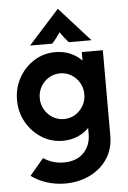

<svg xmlns="http://www.w3.org/2000/svg" viewBox="-58 -682 631 947"><g transform="rotate(-5 257.0 -209.0)"><path d="M127.8 87.5Q136.8 93.8 146.5 98.6Q182.6 118.1 227.8 118.1Q291.7 118.1 327.1 81.6Q362.5 45.1 362.5 -11.8V-41Q338.9 -16.7 305.9 -2.8Q272.9 11.1 233.3 11.1Q175.7 11.1 128.5 -18.8Q81.2 -48.6 53.1 -98.3Q25 -147.9 25 -208.3Q25 -268.8 53.1 -318.8Q81.2 -368.8 128.5 -398.3Q175.7 -427.8 233.3 -427.8Q273.6 -427.8 306.9 -413.5Q340.3 -399.3 363.9 -374.3V-416.7H468.1V5.6Q468.1 73.6 434.7 122.2Q401.4 170.8 346.5 196.5Q291.7 222.2 227.8 222.2Q179.2 222.2 135.1 208Q91 193.8 59 169.4ZM247.9 -95.1Q278.5 -95.1 303.5 -110.4Q328.5 -125.7 343.4 -151.4Q358.3 -177.1 358.3 -208.3Q358.3 -239.6 343.4 -265.3Q328.5 -291 303.5 -306.2Q278.5 -321.5 247.9 -321.5Q217.4 -321.5 192.4 -306.2Q167.4 -291 152.4 -265.3Q137.5 -239.6 137.5 -208.3Q137.5 -177.1 152.4 -151.4Q167.4 -125.7 192.4 -110.4Q217.4 -95.1 247.9 -95.1ZM112.5 -470.8 264.6 -639.6 416.7 -470.8H304.2Q293.1 -483.3 283.3 -495.8Q273.6 -508.3 263.2 -523.6Q252.8 -508.3 243.4 -495.8Q234 -483.3 222.2 -470.8Z"/></g></svg>

Font: co2trust
Style: Bold
Weight: 700
Designer: Kristian Moeller
Foundry: Dicotype
Version: Version 1.000